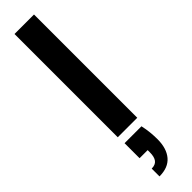

<svg xmlns="http://www.w3.org/2000/svg" viewBox="-343 -688 940 940"><g transform="rotate(-45 127.5 -217.5)"><path d="M60 0V-715H195V0ZM69 280V226Q95 226 107 210.5Q119 195 119 163V148H63V44H180Q186 71 188.5 96Q191 121 191 144Q191 208 160.5 244Q130 280 69 280Z"/></g></svg>

Font: DM Sans 28pt
Style: Bold
Weight: 700
Version: Version 4.004;gftools[0.9.30]